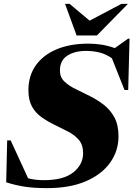

<svg xmlns="http://www.w3.org/2000/svg" viewBox="-20 -955 688 990"><path d="M591 -251.5Q591 -177 548 -116.5Q505 -56 423 -20.5Q341 15 223 15Q152 15 103.5 7Q55 -1 12 -15L17 -231H35L125 -35.5Q145.5 -30.5 165.8 -28.2Q186 -26 206.5 -26Q308 -26 358.2 -66.5Q408.5 -107 408.5 -164.5Q408.5 -208 386.5 -233.8Q364.5 -259.5 330.2 -277Q296 -294.5 260 -312Q224 -329.5 193.8 -351Q163.5 -372.5 145 -405.5Q126.5 -438.5 126.5 -490Q126.5 -564.5 164.8 -618.2Q203 -672 272.5 -701Q342 -730 436 -730Q470 -730 503.5 -724.8Q537 -719.5 572 -707L640 -755.5H648L641 -491H622L557 -654.5Q529 -674.5 496.2 -683.5Q463.5 -692.5 423.5 -692.5Q365 -692.5 327 -668Q289 -643.5 289 -591Q289 -556.5 312.5 -534.2Q336 -512 371.8 -495Q407.5 -478 444.5 -459Q481.5 -440.5 515 -414.8Q548.5 -389 569.8 -350Q591 -311 591 -251.5ZM639.5 -935 479.5 -772H375L315.5 -935H339L442 -848.5L606 -935Z"/></svg>

Font: Newsreader Display ExtraBold
Style: Italic
Weight: 800
Italic angle: -17°
Designer: Hugues Gentile
Foundry: Production Type
Version: Version 1.001